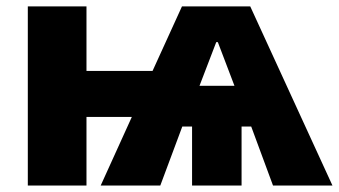

<svg xmlns="http://www.w3.org/2000/svg" viewBox="-20 -573 1047 593"><path d="M752.9 -553.2 1006.8 0H823.2L755.9 -182.1H726.1V0H573.2V-182.1H543L475.1 0H291L387.2 -211.9H247.1V0H65.9V-553.2H247.1V-354H451.2L542 -553.2ZM596.2 -308.1H704.1L652.8 -442.9H647.9Z"/></svg>

Font: Black Ops One [rus by aLiNcE]
Style: Regular
Weight: 400
Designer: James Grieshaber
Foundry: James Grieshaber
Version: Version 1.002;May 25, 2024;FontCreator 13.0.0.2680 64-bit